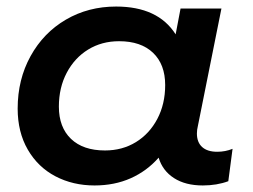

<svg xmlns="http://www.w3.org/2000/svg" viewBox="-20 -560 774 587"><path d="M691 -105 678 -6Q643 7 600 7Q547 7 512 -15.5Q477 -38 465 -78Q429 -37 379.5 -15Q330 7 269 7Q203 7 149.5 -21Q96 -49 65 -102.5Q34 -156 34 -228Q34 -317 73.5 -388.5Q113 -460 181.5 -500Q250 -540 335 -540Q463 -540 517 -455L532 -534H657L585 -175Q582 -163 582 -152Q582 -125 598 -110.5Q614 -96 644 -96Q669 -96 691 -105ZM485 -300Q485 -363 448 -398.5Q411 -434 344 -434Q291 -434 249.5 -408.5Q208 -383 184 -337.5Q160 -292 160 -234Q160 -171 197 -135.5Q234 -100 301 -100Q354 -100 395.5 -125.5Q437 -151 461 -196.5Q485 -242 485 -300Z"/></svg>

Font: Montserrat Alternates SemiBold
Style: Italic
Weight: 600
Italic angle: -11.3°
Designer: Julieta Ulanovsky
Foundry: Julieta Ulanovsky
Version: Version 7.200